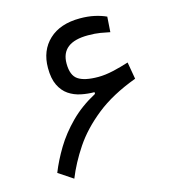

<svg xmlns="http://www.w3.org/2000/svg" viewBox="-106 -791 798 883"><g transform="rotate(-15 293.0 -350.0)"><path d="M139.2 2.9 70.3 -43Q91.3 -96.2 125.2 -152.6Q159.2 -209 210 -260Q260.7 -311 332 -349.1V-357.4Q299.8 -357.4 268.1 -364Q236.3 -370.6 210.7 -387.9Q185.1 -405.3 169.4 -437.3Q153.8 -469.2 153.8 -520Q153.8 -603 207 -652.8Q260.3 -702.6 354.5 -702.6Q392.1 -702.6 423.1 -695.8Q454.1 -689 478.5 -677.7L473.6 -605Q453.6 -609.4 428.7 -613.5Q403.8 -617.7 370.1 -617.7Q241.7 -617.7 241.7 -517.6Q241.7 -460.9 272 -440.7Q302.2 -420.4 367.2 -420.4Q400.4 -420.4 438.2 -429Q476.1 -437.5 514.2 -449.7L528.3 -368.7Q411.1 -325.2 335 -264.4Q258.8 -203.6 212.6 -134.5Q166.5 -65.4 139.2 2.9Z"/></g></svg>

Font: CaskaydiaMono NF SemiLight
Style: Regular
Weight: 350
Designer: Aaron Bell
Foundry: Saja Typeworks
Version: Version 2111.001; ttfautohint (v1.8.4);Nerd Fonts 3.1.1